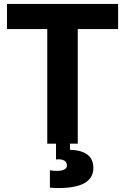

<svg xmlns="http://www.w3.org/2000/svg" viewBox="-20 -720 626 962"><path d="M330.6 0V30.3Q447.8 34.7 447.8 121.1Q447.8 222.2 272.9 222.2Q248 222.2 230 220.2V133.3Q247.1 136.2 265.1 136.2Q289.6 136.2 302.5 128.9Q315.4 121.6 315.4 110.4Q315.4 78.1 271 78.1L260.7 79.1V0H216.8V-574.2H15.1V-700.2H571.8V-574.2H369.6V0Z"/></svg>

Font: Selawik
Style: Bold
Weight: 700
Designer: Aaron Bell
Foundry: Microsoft Corporation
Version: Version 1.01